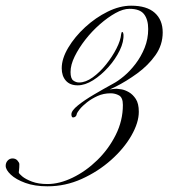

<svg xmlns="http://www.w3.org/2000/svg" viewBox="-57 -563 595 675"><path d="M110 92Q65 92 32 80Q-1 68 -19 51Q-37 34 -37 20Q-37 9 -30 1.5Q-23 -6 -13 -6Q-2 -6 4.5 1.5Q11 9 11 14Q11 27 10 34Q9 41 9 43Q9 47 21 57Q33 67 55.5 75.5Q78 84 110 84Q152 84 198.5 61.5Q245 39 285 0Q325 -39 350 -89Q375 -139 375 -194Q375 -220 361.5 -227.5Q348 -235 332 -235Q307 -235 286 -225.5Q265 -216 248.5 -203Q232 -190 223 -178.5Q214 -167 213 -163Q212 -153 203 -150.5Q194 -148 194 -161Q194 -174 217 -192.5Q240 -211 274 -231Q308 -251 341 -269Q358 -278 379 -295.5Q400 -313 419.5 -338.5Q439 -364 451.5 -395Q464 -426 464 -461Q464 -494 449.5 -513Q435 -532 398 -532Q376 -532 349 -517Q322 -502 294 -477.5Q266 -453 243 -423.5Q220 -394 205.5 -364.5Q191 -335 191 -310Q191 -287 200.5 -280Q210 -273 221 -273Q244 -273 269 -291Q294 -309 316 -336.5Q338 -364 352.5 -392.5Q367 -421 369 -443Q370 -451 373 -450.5Q376 -450 377 -443Q379 -417 364 -386Q349 -355 324 -327Q299 -299 270.5 -281Q242 -263 216 -263Q189 -263 174.5 -279.5Q160 -296 160 -323Q160 -357 183 -395.5Q206 -434 242.5 -467.5Q279 -501 321.5 -522Q364 -543 404 -543Q459 -543 487 -518Q515 -493 515 -449Q515 -405 489.5 -369Q464 -333 425.5 -305Q387 -277 349 -258Q311 -239 285 -230L301 -241Q312 -246 328.5 -248.5Q345 -251 353 -251Q357 -251 369.5 -249Q382 -247 396 -239Q410 -231 420.5 -215Q431 -199 431 -170Q431 -132 405 -86.5Q379 -41 333.5 -0.5Q288 40 230.5 66Q173 92 110 92Z"/></svg>

Font: Kapakana
Style: Regular
Weight: 400
Designer: Kousuke Nagai
Version: Version 1.002